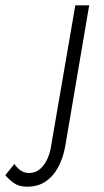

<svg xmlns="http://www.w3.org/2000/svg" viewBox="-153 -480 389 719"><path d="M-99 134 -133 176Q-120 192 -101 205.5Q-82 219 -54 219Q-12 220 18 199.5Q48 179 66 144Q84 109 91 69L181 -460H129L39 63Q36 88 25.5 112.5Q15 137 -2.5 152.5Q-20 168 -46 168Q-63 167 -76 158Q-89 149 -99 134Z"/></svg>

Font: Jost Light
Style: Italic
Weight: 300
Italic angle: -5°
Version: Version 3.710